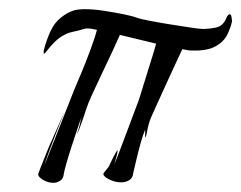

<svg xmlns="http://www.w3.org/2000/svg" viewBox="-20 -393 525 418"><path d="M96 5Q85 5 74.5 -1Q64 -7 63 -13Q63 -14 68.5 -28.5Q74 -43 80.5 -58.5Q87 -74 88 -77Q92 -85 99 -101.5Q106 -118 113 -133Q120 -148 121 -150Q119 -146 113 -131Q107 -116 99.5 -96.5Q92 -77 85.5 -59.5Q79 -42 77 -34L143 -201Q147 -210 157 -234Q167 -258 177 -285Q187 -312 191 -328Q170 -333 163 -330Q150 -326 137.5 -323.5Q125 -321 111.5 -312Q98 -303 81 -281Q75 -273 75 -278.5Q75 -284 78.5 -295Q82 -306 86 -316Q90 -326 91 -327Q99 -344 113 -355Q127 -366 140 -370Q149 -373 165 -373Q184 -373 206.5 -369.5Q229 -366 249 -362Q269 -358 279 -354Q284 -352 304.5 -348Q325 -344 350 -340Q375 -336 395 -333Q415 -330 421 -330Q435 -330 450 -333Q465 -336 472 -352Q476 -362 480 -362Q483 -362 484 -356Q485 -350 485 -346Q482 -332 474.5 -317Q467 -302 449 -292Q431 -282 398 -283Q389 -283 377 -286Q370 -271 359 -247.5Q348 -224 337 -199.5Q326 -175 317 -155.5Q308 -136 306 -130Q302 -118 300 -106Q298 -94 296 -94V-111Q291 -99 285.5 -79Q280 -59 276 -41.5Q272 -24 270 -16Q269 -5 261 -0.5Q253 4 244 4Q231 4 218.5 -2Q206 -8 205 -14Q205 -16 211.5 -23.5Q218 -31 219 -35Q227 -52 231 -59Q235 -66 236 -66V-65Q236 -61 233.5 -51.5Q231 -42 229 -36Q234 -47 241.5 -67Q249 -87 257.5 -109.5Q266 -132 272.5 -149.5Q279 -167 281 -172Q284 -180 291 -203.5Q298 -227 306.5 -253.5Q315 -280 320 -298L241 -317Q235 -303 224 -279.5Q213 -256 201 -231Q189 -206 180 -186Q171 -166 169 -159Q167 -154 160 -132.5Q153 -111 147 -100Q153 -117 154 -123Q155 -129 158 -139Q154 -129 148 -111Q142 -93 135.5 -73Q129 -53 124.5 -37Q120 -21 119 -15Q118 -4 111 0.5Q104 5 96 5Z"/></svg>

Font: Smooch
Style: Regular
Weight: 400
Designer: Robert E. Leuschke
Foundry: Robert E. Leuschke
Version: Version 1.010; ttfautohint (v1.8.3)